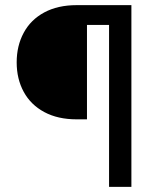

<svg xmlns="http://www.w3.org/2000/svg" viewBox="-20 -727 609 747"><path d="M318.4 -629.9H488.3V-707H278.3C229.5 -707 187.5 -697.6 152.3 -678.7C117.2 -659.8 90.5 -633.5 72.3 -599.6C54 -565.8 44.9 -527.3 44.9 -484.4C44.9 -441.4 54 -403.2 72.3 -369.6C90.5 -336.1 117.2 -309.9 152.3 -291C187.5 -272.1 229.5 -262.7 278.3 -262.7H318.4ZM404.3 -707V0H491.2V-707Z"/></svg>

Font: Pretendard Variable
Style: Regular
Weight: 400
Designer: Base glyphs from Inter by Rasmus Andersson; Hangeul glyphs from Noto Sans CJK(Source Han Sans) by Jang Soo-young and Kan
Foundry: Kil Hyung-jin
Version: Version 1.309;Glyphs 3.2 (3225)